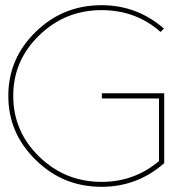

<svg xmlns="http://www.w3.org/2000/svg" viewBox="-20 -719 712 739"><path d="M372 -360V-340H592V-99C529 -46 456 -19 371 -19C278 -19 198 -51 131 -116C64 -181 31 -259 31 -350C31 -441 64 -518 131 -583C198 -648 278 -680 371 -680C459 -680 535 -652 598 -596L611 -609C542 -669 462 -699 371 -699C272 -699 188 -665 118 -597C47 -528 12 -446 12 -350C12 -254 47 -172 118 -103C188 -34 272 0 371 0C462 0 543 -30 612 -91V-360Z"/></svg>

Font: Argentum Sans Thin
Style: Regular
Weight: 250
Designer: Julieta Ulanovsky
Foundry: Julieta Ulanovsky
Version: Version 5.001;February 15, 2019;FontCreator 11.5.0.2425 64-b